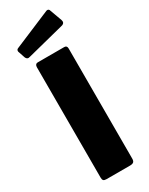

<svg xmlns="http://www.w3.org/2000/svg" viewBox="-247 -1007 816 1051"><g transform="rotate(-30 161.5 -482.0)"><path d="M246 -742Q263 -742 263 -723V-27Q263 -12 256 -6Q249 0 233 0H85Q71 0 66 -5.5Q61 -11 61 -23V-721Q61 -731 65.5 -736.5Q70 -742 78 -742ZM307 -878Q309 -870 309 -868Q309 -853 289 -849L57 -790Q49 -788 47 -788Q36 -788 30 -802L17 -841Q15 -844 15 -850Q15 -859 24 -863L261 -963Q263 -964 267 -964Q271 -964 275 -961Q279 -958 280 -952Z"/></g></svg>

Font: Libre Franklin ExtraBold
Style: Regular
Weight: 800
Designer: Pablo Impallari, Rodrigo Fuenzalida
Foundry: Impallari Type
Version: Version 1.002; ttfautohint (v1.5)